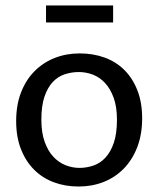

<svg xmlns="http://www.w3.org/2000/svg" viewBox="-20 -672 578 701"><path d="M499 -240Q499 -181 481 -134.5Q463 -88 431.5 -56Q400 -24 358 -7.5Q316 9 267 9Q218 9 176.5 -6.5Q135 -22 104.5 -52.5Q74 -83 56.5 -127.5Q39 -172 39 -230Q39 -289 57 -335Q75 -381 106.5 -412.5Q138 -444 180 -460.5Q222 -477 271 -477Q320 -477 361.5 -462Q403 -447 433.5 -417Q464 -387 481.5 -342.5Q499 -298 499 -240ZM407 -235Q407 -282 395 -315Q383 -348 363.5 -369Q344 -390 319 -399.5Q294 -409 268 -409Q242 -409 217 -401Q192 -393 173 -373Q154 -353 142.5 -319.5Q131 -286 131 -235Q131 -188 143 -154.5Q155 -121 174.5 -100Q194 -79 219 -69Q244 -59 270 -59Q296 -59 321 -67.5Q346 -76 365 -96.5Q384 -117 395.5 -150.5Q407 -184 407 -235ZM393 -652V-590H148V-652Z"/></svg>

Font: Mukta Vaani
Style: Regular
Weight: 400
Designer: Noopur Datye, Girish Dalvi, Yashodeep Gholap, Pallavi Karambelkar
Foundry: Ek Type
Version: Version 2.538;PS 1.000;hotconv 16.6.51;makeotf.lib2.5.65220;